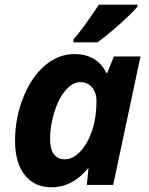

<svg xmlns="http://www.w3.org/2000/svg" viewBox="-20 -786 634 816"><path d="M255.9 -108.9C235.7 -108.9 220.1 -116 209.2 -130.4C198.3 -144.7 192.9 -166.2 192.9 -194.8C192.9 -232.6 198.8 -270.7 210.7 -309.1C222.6 -347.5 238.5 -378.4 258.5 -401.9C278.6 -425.3 299.6 -437 321.8 -437C342.3 -437 358.8 -429.4 371.3 -414.3C383.9 -399.2 390.1 -380 390.1 -356.9C390.1 -309.7 383.8 -267.5 371.1 -230.2C358.4 -193 341.6 -163.4 320.8 -141.6C300 -119.8 278.3 -108.9 255.9 -108.9ZM198.2 9.8C258.5 9.8 310.4 -17.1 354 -70.8H356L349.1 0H460.9L577.1 -545.9H463.9L436 -476.1H432.1C419.4 -502.1 401.6 -522 378.7 -535.6C355.7 -549.3 328.5 -556.2 296.9 -556.2C251.3 -556.2 209.5 -540.1 171.4 -508.1C133.3 -476 102.5 -430.7 79.1 -372.3C55.7 -313.9 43.9 -252.4 43.9 -188C43.9 -125.5 57.7 -76.9 85.2 -42.2C112.7 -7.6 150.4 9.8 198.2 9.8ZM292 -618.2V-606H394C422 -626.1 453.6 -651.9 488.8 -683.3C523.9 -714.8 549 -739.6 564 -757.8V-766.1H400.4C353.8 -696.1 317.7 -646.8 292 -618.2Z"/></svg>

Font: OpenSans
Style: Bold Italic
Weight: 700
Italic angle: -12°
Foundry: Ascender Corporation
Version: Version 1.10; ttfautohint (v1.2) -l 8 -r 50 -G 200 -x 14 -D 